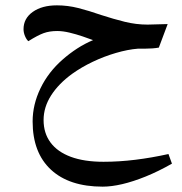

<svg xmlns="http://www.w3.org/2000/svg" viewBox="-20 -411 682 718"><path d="M364 287Q239 287 170.5 223.5Q102 160 102 43Q102 -20 131.5 -81Q161 -142 215 -189Q240 -211 268.5 -229.5Q297 -248 328 -261Q312 -267 288.5 -275Q265 -283 240 -289Q215 -295 194 -295Q165 -295 143 -287Q121 -279 86 -257Q79 -263 73.5 -276Q68 -289 68 -302Q68 -342 102.5 -366.5Q137 -391 193 -391Q233 -391 272.5 -381Q312 -371 358 -355Q404 -340 446.5 -329.5Q489 -319 532 -319L607 -321L574 -233Q563 -231 549.5 -230Q536 -229 522 -229Q508 -229 496 -229Q458 -226 413.5 -213Q369 -200 327 -180Q285 -160 250 -135Q199 -98 171 -54Q143 -10 143 38Q143 87 169 122Q195 157 245 175.5Q295 194 367 194Q425 194 486 186.5Q547 179 610 165L623 201Q572 230 525 249Q478 268 437.5 277.5Q397 287 364 287Z"/></svg>

Font: Noto Naskh Arabic Medium
Style: Regular
Weight: 500
Designer: Monotype Design Team, David Williams, Mohamad Dakak and Nizar Qandah
Foundry: Monotype Imaging Inc.
Version: Version 2.016